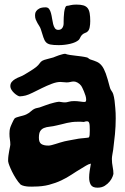

<svg xmlns="http://www.w3.org/2000/svg" viewBox="-20 -785 557 853"><path d="M492.2 -305.2Q493.2 -293.9 493.7 -282.5Q494.1 -271 494.1 -258.8Q494.1 -224.1 490.7 -188.7Q487.3 -153.3 482.9 -120.1Q481.4 -109.4 479.2 -98.4Q477.1 -87.4 477.1 -79.1Q477.1 -61 480.5 -44.2Q483.9 -27.3 483.9 -13.2Q483.9 -10.3 480 0Q476.1 10.3 467.5 21Q459 31.7 445.6 40.3Q432.1 48.8 413.1 48.8Q391.1 48.8 383.5 36.1Q376 23.4 376 3.9Q376 -9.8 378.4 -25.6Q380.9 -41.5 383.8 -58.1Q372.6 -55.7 361.6 -48.8Q350.6 -42 340.8 -36.1Q319.3 -23.4 298.1 -9.3Q276.9 4.9 252 16.6Q227.1 28.3 197.5 36.1Q168 43.9 129.9 43.9Q128.9 43.9 122.3 44.2Q115.7 44.4 106.9 43.9Q98.1 43.5 88.6 41.5Q79.1 39.6 71.8 35.2Q61 24.4 51 8.5Q41 -7.3 33.4 -22.7Q25.9 -38.1 21.5 -49.8Q17.1 -61.5 17.1 -64Q16.1 -66.4 16.1 -68.6Q16.1 -70.8 16.1 -73.2Q16.1 -83.5 17.6 -94.5Q19 -105.5 21 -115.5Q22.9 -125.5 24.4 -132.6Q25.9 -139.6 25.9 -142.1Q25.9 -154.3 23.9 -165.8Q22 -177.2 22 -190.9Q22 -197.3 22.7 -204.3Q23.4 -211.4 25.9 -219.2Q25.9 -219.7 28.3 -225.6Q30.8 -231.4 33.9 -238.3Q37.1 -245.1 40.3 -251.5Q43.5 -257.8 44.9 -258.8Q48.3 -261.7 54.2 -263.7Q60.1 -265.6 67.4 -267.6Q74.7 -269.5 82.3 -271.5Q89.8 -273.4 97.2 -276.9Q108.4 -282.2 117.4 -290.5Q126.5 -298.8 133.8 -301.8Q138.7 -304.2 147.2 -305.7Q155.8 -307.1 165 -311Q171.4 -313 180.7 -316.7Q189.9 -320.3 200.4 -323.5Q210.9 -326.7 221.7 -329.3Q232.4 -332 242.2 -333Q246.6 -333 253.2 -331.5Q259.8 -330.1 269 -330.1Q275.9 -330.1 285.6 -333Q295.4 -335.9 309.1 -335.9Q322.8 -335.9 335.4 -334Q348.1 -332 355 -332Q360.4 -332 361.6 -335.2Q362.8 -338.4 362.8 -342.8Q362.8 -350.1 359.9 -359.9Q356.9 -369.6 353 -378.9Q349.1 -388.2 345.7 -395Q342.3 -401.9 340.8 -403.8Q333.5 -413.1 324.5 -418Q315.4 -422.9 308.1 -422.9Q300.3 -422.9 292.7 -420.9Q285.2 -418.9 275.9 -418.9Q269 -418.9 262 -419.9Q254.9 -420.9 248 -420.9Q231.4 -420.9 209.7 -412.6Q188 -404.3 166.3 -393.6Q144.5 -382.8 125.2 -373.3Q106 -363.8 94.2 -360.8Q87.9 -359.4 81.1 -358.2Q74.2 -356.9 67.9 -356.9Q64 -356.9 56.9 -361.1Q49.8 -365.2 43 -371.6Q36.1 -377.9 31 -386Q25.9 -394 25.9 -401.9Q25.9 -413.6 32.2 -421.1Q38.6 -428.7 47.9 -434.1Q57.1 -439.5 68.1 -443.6Q79.1 -447.8 87.9 -453.1Q99.1 -460 114.3 -469.2Q129.4 -478.5 140.1 -486.8Q151.4 -496.1 156.2 -503.7Q161.1 -511.2 168 -515.1Q174.8 -519 189.5 -522.5Q204.1 -525.9 216.8 -529.8Q220.7 -531.2 227.8 -534.2Q234.9 -537.1 242.4 -539.6Q250 -542 257.1 -543.9Q264.2 -545.9 268.1 -545.9H270Q279.3 -542.5 291 -540.8Q302.7 -539.1 315.7 -537.6Q328.6 -536.1 341.6 -534.4Q354.5 -532.7 366.2 -529.8Q370.1 -528.8 373.5 -525.6Q377 -522.5 380.9 -521Q398.9 -515.6 411.1 -510Q423.3 -504.4 432.6 -492.4Q441.9 -480.5 450 -458.3Q458 -436 467.8 -397.9Q469.7 -389.2 475.1 -381.8Q480.5 -374.5 482.9 -367.2Q486.8 -355 489 -337.6Q491.2 -320.3 492.2 -305.2ZM375 -174.8Q377.4 -177.2 378.2 -185.8Q378.9 -194.3 378.9 -205.1Q378.9 -217.8 378.4 -225.8Q377.9 -233.9 376.5 -238.3Q375 -242.7 372.6 -244.4Q370.1 -246.1 366.2 -246.1Q363.3 -246.1 361.1 -245.6Q358.9 -245.1 356.9 -244.6Q355 -243.7 353 -243.2Q345.2 -244.1 338.6 -244.1Q332 -244.1 325.2 -244.1Q311.5 -244.1 300 -242.7Q288.6 -241.2 277.6 -238.8Q266.6 -236.3 255.9 -233.4Q245.1 -230.5 232.9 -228Q215.3 -223.6 200.7 -222.2Q186 -220.7 175.3 -216.3Q164.6 -211.9 158.7 -202.4Q152.8 -192.9 152.8 -172.9Q152.8 -152.3 163.6 -145.3Q174.3 -138.2 194.8 -138.2Q201.2 -138.2 209.5 -140.4Q217.8 -142.6 227.3 -145.5Q236.8 -148.4 246.8 -151.6Q256.8 -154.8 267.1 -157.2Q274.4 -158.7 283 -160.4Q291.5 -162.1 300 -163.6Q308.6 -165 316.2 -166.5Q323.7 -168 329.1 -168.9Q332.5 -169.4 339.8 -170.2Q347.2 -170.9 354.5 -171.6Q361.8 -172.4 367.9 -173.1Q374 -173.8 375 -174.8ZM369.6 -645.5Q365.7 -641.1 358.6 -638.9Q351.6 -636.7 344.7 -630.4Q339.4 -625 336.2 -617.7Q333 -610.4 329.6 -607.4Q316.9 -596.2 291.7 -590.3Q266.6 -584.5 240.7 -584.5Q217.3 -584.5 204.3 -587.2Q191.4 -589.8 184.3 -597.4Q177.2 -605 172.9 -618.7Q168.5 -632.3 161.6 -654.3Q159.2 -662.1 154.8 -668.9Q150.4 -675.8 146.2 -682.9Q142.1 -689.9 138.9 -698Q135.7 -706.1 135.7 -716.3Q135.7 -717.8 136.2 -723.6Q136.7 -729.5 141.1 -735.8Q145.5 -742.2 155 -747.3Q164.6 -752.4 182.6 -752.4Q192.9 -752.4 198.2 -745.1Q203.6 -737.8 206.5 -726.6Q209.5 -715.3 211.4 -702.4Q213.4 -689.5 216.1 -678.2Q218.8 -667 223.9 -659.7Q229 -652.3 238.8 -652.3Q251 -652.3 256.8 -660.9Q262.7 -669.4 262.7 -681.6V-690.4Q262.7 -696.8 263.2 -708.3Q263.7 -719.7 265.1 -731.2Q266.6 -742.7 269.8 -751Q272.9 -759.3 278.8 -759.3Q283.2 -759.3 293.2 -762Q303.2 -764.6 319.8 -764.6Q338.9 -764.6 350.8 -761Q362.8 -757.3 369.4 -748.8Q376 -740.2 378.4 -726.1Q380.9 -711.9 380.9 -691.4Q380.9 -676.3 378.4 -663.8Q376 -651.4 369.6 -645.5Z"/></svg>

Font: Freckle Face
Style: Regular
Weight: 400
Designer: Astigmatic (AOETI)
Foundry: Astigmatic (AOETI)
Version: Version 1.000